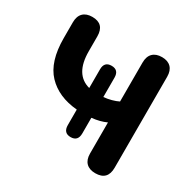

<svg xmlns="http://www.w3.org/2000/svg" viewBox="-160 -869 1027 1033"><g transform="rotate(30 353.5 -352.5)"><path d="M560 8Q523 8 503 -12Q483 -32 483 -70V-263Q444 -245 393 -240V-143Q393 -94 348 -94Q303 -94 303 -143V-239Q185 -249 117.5 -320Q50 -391 50 -537V-635Q50 -673 70 -693Q90 -713 127 -713Q202 -713 202 -635V-543Q202 -400 303 -373V-489Q303 -537 348 -537Q393 -537 393 -489V-369Q417 -371 441 -377.5Q465 -384 483 -393V-635Q483 -673 503 -693Q523 -713 560 -713Q596 -713 616 -693Q636 -673 636 -635V-70Q636 8 560 8Z"/></g></svg>

Font: Chiron GoRound TC
Style: Bold
Weight: 700
Designer: Ryoko NISHIZUKA 西塚涼子 (kana, bopomofo & ideographs); Paul D. Hunt (Latin, Greek & Cyrillic); Sandoll Communications 산돌커뮤니
Foundry: Adobe
Version: Version 1.000;hotconv 1.1.1;makeotfexe 2.6.0